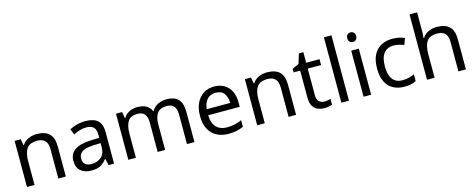

<svg xmlns="http://www.w3.org/2000/svg" viewBox="-34 -1546 5340 2157"><g transform="rotate(-15 2635.5 -468.0)"><path d="M343 -639Q439 -639 488 -592.5Q537 -546 537 -442V-93H450V-436Q450 -565 330 -565Q241 -565 207 -515Q173 -465 173 -371V-93H85V-629H156L169 -556H174Q200 -598 246 -618.5Q292 -639 343 -639Z M906 -638Q1004 -638 1051 -595Q1098 -552 1098 -458V-93H1034L1017 -169H1013Q978 -125 939.5 -104Q901 -83 833 -83Q760 -83 712 -121.5Q664 -160 664 -242Q664 -322 727 -365.5Q790 -409 921 -413L1012 -416V-448Q1012 -515 983 -541Q954 -567 901 -567Q859 -567 821 -554.5Q783 -542 750 -526L723 -592Q758 -611 806 -624.5Q854 -638 906 -638ZM932 -352Q832 -348 793.5 -320Q755 -292 755 -241Q755 -196 782.5 -175Q810 -154 853 -154Q921 -154 966 -191.5Q1011 -229 1011 -307V-355Z M1852 -639Q1943 -639 1988 -592.5Q2033 -546 2033 -442V-93H1946V-438Q1946 -565 1837 -565Q1759 -565 1725.5 -520Q1692 -475 1692 -389V-93H1605V-438Q1605 -565 1495 -565Q1414 -565 1383 -515Q1352 -465 1352 -371V-93H1264V-629H1335L1348 -556H1353Q1378 -598 1420.5 -618.5Q1463 -639 1511 -639Q1637 -639 1675 -549H1680Q1707 -595 1753.5 -617Q1800 -639 1852 -639Z M2406 -639Q2475 -639 2524.5 -609Q2574 -579 2600.5 -524.5Q2627 -470 2627 -397V-344H2260Q2262 -253 2306.5 -205.5Q2351 -158 2431 -158Q2482 -158 2521.5 -167.5Q2561 -177 2603 -195V-118Q2562 -100 2522 -91.5Q2482 -83 2427 -83Q2351 -83 2292.5 -114Q2234 -145 2201.5 -206.5Q2169 -268 2169 -357Q2169 -445 2198.5 -508Q2228 -571 2281.5 -605Q2335 -639 2406 -639ZM2405 -567Q2342 -567 2305.5 -526.5Q2269 -486 2262 -414H2535Q2534 -482 2503 -524.5Q2472 -567 2405 -567Z M3021 -639Q3117 -639 3166 -592.5Q3215 -546 3215 -442V-93H3128V-436Q3128 -565 3008 -565Q2919 -565 2885 -515Q2851 -465 2851 -371V-93H2763V-629H2834L2847 -556H2852Q2878 -598 2924 -618.5Q2970 -639 3021 -639Z M3560 -155Q3580 -155 3601 -158.5Q3622 -162 3635 -166V-99Q3621 -92 3595 -87.5Q3569 -83 3545 -83Q3503 -83 3467.5 -97.5Q3432 -112 3410 -148Q3388 -184 3388 -249V-561H3312V-603L3389 -638L3424 -752H3476V-629H3631V-561H3476V-251Q3476 -202 3499.5 -178.5Q3523 -155 3560 -155Z M3830 -93H3742V-853H3830Z M4045 -830Q4065 -830 4080.5 -816.5Q4096 -803 4096 -774Q4096 -746 4080.5 -732Q4065 -718 4045 -718Q4023 -718 4008 -732Q3993 -746 3993 -774Q3993 -803 4008 -816.5Q4023 -830 4045 -830ZM4088 -629V-93H4000V-629Z M4473 -83Q4402 -83 4346.5 -112Q4291 -141 4259.5 -202Q4228 -263 4228 -358Q4228 -457 4261 -519Q4294 -581 4350.5 -610Q4407 -639 4479 -639Q4520 -639 4558 -630.5Q4596 -622 4620 -610L4593 -537Q4569 -546 4537 -554Q4505 -562 4477 -562Q4319 -562 4319 -359Q4319 -262 4357.5 -210.5Q4396 -159 4472 -159Q4516 -159 4549.5 -168Q4583 -177 4611 -190V-112Q4584 -98 4551.5 -90.5Q4519 -83 4473 -83Z M4826 -630Q4826 -590 4821 -555H4827Q4853 -596 4897.5 -617Q4942 -638 4994 -638Q5092 -638 5141 -591.5Q5190 -545 5190 -442V-93H5103V-436Q5103 -565 4983 -565Q4893 -565 4859.5 -514.5Q4826 -464 4826 -370V-93H4738V-853H4826Z"/></g></svg>

Font: Noto Sans Telugu UI
Style: Regular
Weight: 400
Designer: Jelle Bosma - Monotype Design Team
Foundry: Monotype Imaging Inc.
Version: Version 2.005; ttfautohint (v1.8.4.7-5d5b)